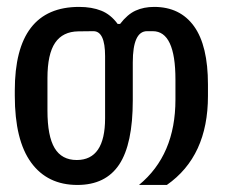

<svg xmlns="http://www.w3.org/2000/svg" viewBox="-20 -525 642 545"><path d="M199.7 0Q114.7 0 68.4 -63.5Q22 -127 22 -253.4V-268.1Q22 -505.4 204.6 -505.4Q240.7 -505.4 267.6 -494.6Q294.4 -483.9 314 -457H320.8Q341.8 -484.4 365 -494.9Q388.2 -505.4 417.5 -505.4Q491.2 -505.4 530.8 -450.4Q570.3 -395.5 570.3 -285.2V-252.4Q570.3 -81.5 453.6 0H374.5Q478 -85 478 -242.2V-299.3Q478 -436.5 413.6 -436.5H397.5Q356.9 -436.5 356.9 -347.7V-240.2Q356.9 -116.2 318.4 -58.1Q279.8 0 199.7 0ZM197.8 -70.8Q278.3 -70.8 278.3 -189.5V-365.7Q278.3 -436.5 245.1 -436.5L202.6 -436Q158.2 -435.5 136.5 -403.6Q114.7 -371.6 114.7 -303.2V-210.9Q114.7 -138.7 135 -104.7Q155.3 -70.8 197.8 -70.8Z"/></svg>

Font: Vazir Code Hack
Style: Code-Hack
Weight: 400
Foundry: DejaVu fonts team - Redesigned by Saber Rastikerdar
Version: Version 1.1.2